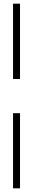

<svg xmlns="http://www.w3.org/2000/svg" viewBox="-20 -771 180 1045"><path d="M51 -751H89V-341H51ZM51 -155H89V254H51Z"/></svg>

Font: Moderustic
Style: Regular
Weight: 400
Designer: Tural Alisoy
Foundry: TAFT Foundry
Version: Version 2.120